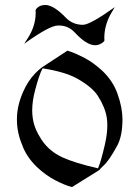

<svg xmlns="http://www.w3.org/2000/svg" viewBox="-20 -758 566 780"><path d="M153.3 -480.5 152.8 -480Q138.7 -453.6 122.6 -391.6Q110.8 -347.2 110.8 -308.6Q110.8 -293.5 113.3 -276.9Q119.6 -233.9 149.4 -189.5Q180.2 -143.1 233.9 -118.7Q284.2 -95.7 377.9 -74.2L378.4 -74.7Q390.1 -101.1 406.2 -171.4Q416 -213.9 416 -248.5Q416 -267.1 413.6 -281.2Q406.2 -324.2 377.4 -368.7Q354 -404.8 293 -439Q245.1 -465.8 153.3 -480.5ZM272.5 2Q243.2 -5.4 203.1 -26.4Q163.6 -47.4 129.9 -79.6Q86.9 -121.1 69.8 -169.9Q48.8 -219.7 48.8 -272.5Q48.8 -273.9 48.8 -274.4Q48.8 -326.7 72.8 -382.3Q91.8 -426.8 121.1 -458Q134.8 -472.7 150.4 -484.4L253.9 -552.2Q277.8 -545.9 323.7 -522.5Q357.9 -504.9 396.5 -469.7Q439.9 -427.7 457.5 -376.5Q477.1 -321.8 477.5 -274.9V-272.9Q477.5 -205.6 456.1 -166Q422.9 -105 400.4 -85Q388.2 -74.2 383.8 -67.4ZM78.1 -580.1Q85.9 -592.3 91.8 -601.1Q125 -651.9 125 -706.1L124.5 -715.3L126 -720.2Q139.6 -737.8 164.1 -737.8Q197.8 -737.8 247.6 -686Q275.4 -657.2 317.4 -657.2Q347.2 -658.2 446.3 -729L429.2 -700.2Q403.8 -652.8 403.8 -604.5L404.3 -593.8L402.3 -589.4Q385.7 -574.2 366.7 -574.2Q331.5 -574.2 282.7 -627Q256.8 -654.3 219.7 -654.3H214.8Q181.6 -654.3 78.1 -580.1Z"/></svg>

Font: MedievalSharp
Style: Regular
Weight: 500
Version: Version 1.0